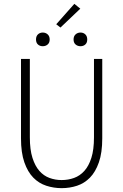

<svg xmlns="http://www.w3.org/2000/svg" viewBox="-20 -965 640 997"><path d="M300 12Q259 12 220.5 -0.5Q182 -13 153 -42.5Q124 -72 106.5 -122Q89 -172 89 -247V-659H135V-252Q135 -188 148.5 -145.5Q162 -103 184.5 -77.5Q207 -52 237 -41Q267 -30 300 -30Q334 -30 364.5 -41Q395 -52 418 -77.5Q441 -103 454.5 -145.5Q468 -188 468 -252V-659H511V-247Q511 -172 493.5 -122Q476 -72 447 -42.5Q418 -13 380 -0.5Q342 12 300 12ZM202 -725Q187 -725 177 -734Q167 -743 167 -760Q167 -777 177 -786.5Q187 -796 202 -796Q217 -796 227.5 -786.5Q238 -777 238 -760Q238 -743 227.5 -734Q217 -725 202 -725ZM398 -725Q383 -725 372.5 -734Q362 -743 362 -760Q362 -777 372.5 -786.5Q383 -796 398 -796Q413 -796 423 -786.5Q433 -777 433 -760Q433 -743 423 -734Q413 -725 398 -725ZM294 -822 272 -839 366 -945 397 -920Z"/></svg>

Font: Source Code Pro Light
Style: Regular
Weight: 300
Monospace: yes
Designer: Paul D. Hunt, Teo Tuominen
Foundry: Adobe Systems Incorporated
Version: Version 2.030;PS 1.000;hotconv 16.6.51;makeotf.lib2.5.65220